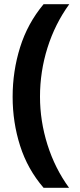

<svg xmlns="http://www.w3.org/2000/svg" viewBox="-20 -734 379 912"><path d="M40 -274Q40 -396 75.5 -509.5Q111 -623 187 -714H309Q241 -620 205.5 -507Q170 -394 170 -275Q170 -159 205.5 -46.5Q241 66 308 158H187Q111 70 75.5 -41.5Q40 -153 40 -274Z"/></svg>

Font: Noto IKEA Latin
Style: Bold
Weight: 700
Designer: Monotype Design Team
Foundry: Monotype Imaging Inc.
Version: Version 1.0